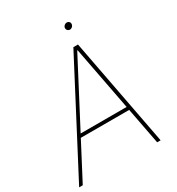

<svg xmlns="http://www.w3.org/2000/svg" viewBox="-216 -998 1035 1124"><g transform="rotate(-30 301.5 -436.0)"><path d="M11.7 0H-12.7L368.2 -727.5H399.4L538.1 0H514.6L380.9 -699.2H377.9ZM139.6 -268.6H477.5L472.7 -246.1H134.8ZM403.3 -826.2Q392.6 -826.7 386.2 -834.2Q379.9 -841.8 381.8 -852.5Q382.8 -859.4 390.1 -865.7Q397.5 -872.1 405.3 -872.1Q416.5 -872.1 422.9 -864.7Q429.2 -857.4 426.8 -846.7Q425.8 -838.9 418.7 -832.8Q411.6 -826.7 403.3 -826.2Z"/></g></svg>

Font: Inter Tight Thin
Style: Italic
Weight: 250
Italic angle: -9.39999°
Designer: Rasmus Andersson
Foundry: rsms
Version: Version 3.004